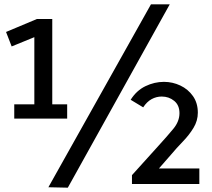

<svg xmlns="http://www.w3.org/2000/svg" viewBox="-20 -856 982 889"><path d="M591 -4V-45L712 -179Q754 -225 782.5 -259.5Q811 -294 811 -332Q811 -369 786.5 -389Q762 -409 729 -409Q704 -409 682 -397Q660 -385 643 -359L585 -394Q612 -437 653.5 -457Q695 -477 739 -477Q779 -477 815 -460Q851 -443 873.5 -411Q896 -379 896 -334Q896 -297 876 -264Q856 -231 826.5 -200.5Q797 -170 771 -139L695 -52L683 -76H903V-4ZM166 -695 139 -730V-307H222V-768H151L8 -708L34 -641ZM46 -307H291V-373H46ZM766 -836H679L204 11L294 13Z"/></svg>

Font: Yaldevi Medium
Style: Regular
Weight: 500
Designer: Sol Matas, Rajitha Manaperi, Kosala Senevirathne
Foundry: Mooniak
Version: Version 1.100